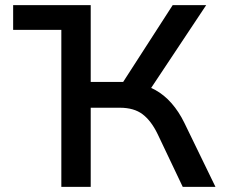

<svg xmlns="http://www.w3.org/2000/svg" viewBox="-20 -725 877 745"><path d="M31 -609V-705H332V-609ZM218 0V-705H332V-407H468L443 -384L650 -705H780L554 -365L504 -402Q546 -396 581.5 -376.5Q617 -357 645.5 -324.5Q674 -292 695 -249L816 0H689L592 -204Q567 -256 533.5 -281.5Q500 -307 445 -307H332V0Z"/></svg>

Font: Nunito Sans 6pt SemiBold
Style: Regular
Weight: 600
Version: Version 3.101;gftools[0.9.27]